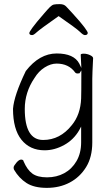

<svg xmlns="http://www.w3.org/2000/svg" viewBox="-20 -740 540 930"><path d="M48 82Q46 78 46 71Q46 64 59 48.5Q72 33 82 33Q92 33 94 40V41Q112 83 137 101Q162 119 208 119Q254 119 291 99Q328 79 350.5 40.5Q373 2 373 -51V-127L364 -110Q337 -63 290.5 -37.5Q244 -12 196 -12Q125 -12 84 -63Q43 -114 43 -213Q48 -278 105 -396Q171 -481 254.5 -481Q338 -481 364 -432L374 -411L371 -475Q371 -480 386 -480Q401 -480 416 -473Q431 -466 431 -458Q427 -381 427 -358V-50Q427 21 397 69.5Q367 118 318 144Q269 170 207 170Q145 170 108.5 146.5Q72 123 48 82ZM391 -570Q383 -570 367.5 -585.5Q352 -601 264 -662Q173 -598 158 -584Q143 -570 136 -570Q122 -570 122 -580Q122 -585 137.5 -606.5Q153 -628 193 -674Q211 -695 221.5 -705.5Q232 -716 241 -718Q250 -720 270 -720Q290 -720 300.5 -708.5Q311 -697 329 -678Q372 -631 388.5 -608.5Q405 -586 405 -581Q405 -570 391 -570ZM328 -134Q370 -185 373 -263Q374 -290 374 -382V-399L365 -385Q362 -384 355 -384Q348 -384 344 -389Q313 -432 254 -432Q226 -432 196.5 -413.5Q167 -395 147 -362Q100 -293 100 -212Q100 -62 189 -62Q271 -62 328 -134Z"/></svg>

Font: Moon Stars Kai T HW Light
Style: Regular
Weight: 300
Designer: GuiWonder
Version: Version 1.101